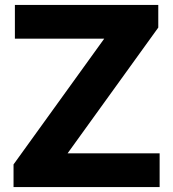

<svg xmlns="http://www.w3.org/2000/svg" viewBox="-20 -760 704 780"><path d="M35 0V-92L403.5 -603H40.5V-740H623V-648L254.5 -137H628.5V0Z"/></svg>

Font: Encode Sans SemiExpanded SemiExpanded
Style: Bold
Weight: 700
Width: 6
Designer: Multiple Designers
Foundry: Impallari Type
Version: Version 3.000; ttfautohint (v1.8.3) -l 8 -r 50 -G 200 -x 14 